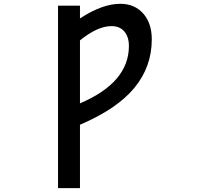

<svg xmlns="http://www.w3.org/2000/svg" viewBox="-20 -761 1040 1000"><path d="M396.5 -222.7Q651.4 -331.1 651.4 -521.5Q651.4 -569.3 627.4 -597.2Q603.5 -625 560.5 -625Q488.3 -625 396.5 -550.8ZM396.5 218.8H282.2V-731.4H396.5V-665Q512.7 -741.2 606.4 -741.2Q680.7 -741.2 725.6 -690.9Q770.5 -640.6 770.5 -555.7Q770.5 -413.1 679.7 -303.2Q588.9 -193.4 396.5 -111.3Z"/></svg>

Font: Gen Shin Gothic Monospace Medium
Style: Regular
Weight: 500
Designer: [Source Han Sans]
Ryoko NISHIZUKA  (kana & ideographs); Paul D. Hunt (Latin, Greek & Cyrillic); Wenlong ZHANG  (bopomofo
Version: Version 1.002.20150607